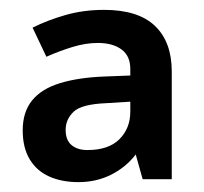

<svg xmlns="http://www.w3.org/2000/svg" viewBox="-20 -742 413 389"><path d="M191 -722Q260 -722 294 -689.5Q328 -657 328 -597V-379H269L255 -429Q235 -403 205 -388Q175 -373 139 -373Q105 -373 79.5 -384.5Q54 -396 40 -419.5Q26 -443 26 -478Q26 -515 45 -538.5Q64 -562 101.5 -573.5Q139 -585 192 -587L244 -589V-602Q244 -629 226 -642Q208 -655 178 -655Q154 -655 127.5 -647Q101 -639 74 -627L46 -686Q76 -701 112.5 -711.5Q149 -722 191 -722ZM196 -533Q145 -531 129 -515.5Q113 -500 113 -479Q113 -458 125 -448Q137 -438 157 -438Q200 -438 222 -460Q244 -482 244 -516V-536Z"/></svg>

Font: Noto Sans Devanagari SemiBold
Style: Regular
Weight: 600
Version: Version 2.003